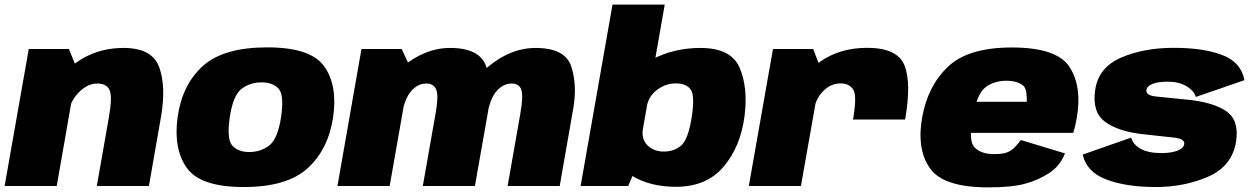

<svg xmlns="http://www.w3.org/2000/svg" viewBox="-33 -805 5428 831"><path d="M-13 0H212.5L301 -505.5L265 -593H91.5ZM386 0H611.5L663.5 -297.5Q686.5 -428.5 656.5 -513Q626.5 -597.5 502 -597.5Q366.5 -597.5 268.2 -511.2Q170 -425 155 -341.5L257 -298.5Q269 -365 307 -404.2Q345 -443.5 388.5 -443.5Q427.5 -443.5 441 -415.8Q454.5 -388 437.5 -293Z M1022 4.5Q1210 4.5 1299.2 -77.5Q1388.5 -159.5 1409 -299.5Q1428.5 -436.5 1370 -518.2Q1311.5 -600 1123.5 -600Q935 -600 845.5 -519.8Q756 -439.5 736 -299.5Q716.5 -162.5 775 -79Q833.5 4.5 1022 4.5ZM1046 -147Q997.5 -147 972.5 -174.8Q947.5 -202.5 961.5 -298.5Q976 -393.5 1013.2 -421Q1050.5 -448.5 1099 -448.5Q1148 -448.5 1172.8 -421.2Q1197.5 -394 1183.5 -298.5Q1169 -203 1131.8 -175Q1094.5 -147 1046 -147Z M1427.5 0H1653.5L1743.5 -511.5L1705.5 -593H1531.5ZM1797 0H2022.5L2081 -332Q2099 -435 2071.8 -516.2Q2044.5 -597.5 1915.5 -597.5Q1806 -597.5 1707 -514.5Q1608 -431.5 1593.5 -349L1705 -305Q1718.5 -379.5 1747.2 -411.5Q1776 -443.5 1812 -443.5Q1844.5 -443.5 1855.2 -416.8Q1866 -390 1852 -312.5ZM2164 0H2389.5L2447.5 -332Q2466 -434.5 2440 -516Q2414 -597.5 2285 -597.5Q2175.5 -597.5 2076 -513Q1976.5 -428.5 1963 -349L2075 -305Q2088 -379.5 2116.8 -411.5Q2145.5 -443.5 2181.5 -443.5Q2214 -443.5 2223.2 -416.8Q2232.5 -390 2219 -312.5Z M2480 0H2686L2720.5 -81L2844 -785H2618ZM2892.5 3.5Q3025 3.5 3098.8 -83.5Q3172.5 -170.5 3189.5 -303Q3205 -427 3168 -512.2Q3131 -597.5 2998.5 -597.5Q2884.5 -597.5 2788.8 -547.8Q2693 -498 2681.5 -432L2766 -342.5Q2774 -389 2811.2 -416.5Q2848.5 -444 2891 -444Q2938.5 -444 2956.8 -416.8Q2975 -389.5 2961 -299.5Q2946.5 -204.5 2916.8 -176.8Q2887 -149 2839.5 -149Q2797 -149 2769.2 -176.2Q2741.5 -203.5 2750 -252L2633.5 -161Q2621.5 -95 2700 -45.8Q2778.5 3.5 2892.5 3.5Z M3659 -287.5H3884.5Q3912 -445.5 3881.8 -521.8Q3851.5 -598 3720 -598Q3601.5 -598 3516 -537.5Q3430.5 -477 3414.5 -386.5L3492.5 -340Q3500 -381 3531.8 -412.5Q3563.5 -444 3606 -444Q3642.5 -444 3659.8 -417.5Q3677 -391 3659 -287.5ZM3208 0H3433.5L3522 -500.5L3486.5 -593H3312.5Z M4244 6 4269.5 -138Q4215.5 -138 4187 -165Q4157.5 -191 4176.5 -295.5Q4194.5 -398 4232 -427Q4270 -455.5 4321.5 -455.5Q4374 -455.5 4399 -431Q4412.5 -413 4411 -364.5H4169.5L4146 -230H4612Q4621.5 -259 4627.5 -295.5Q4651 -429 4596.5 -514.5Q4542 -599.5 4346.5 -599.5Q4157 -599.5 4069.5 -516Q3982.5 -433 3958 -296Q3934 -158.5 3992.5 -76Q4050.5 6 4244 6ZM4269.5 -138 4244 6Q4345 6 4402.5 -9.5Q4459 -24.5 4506.5 -55Q4553.5 -84.5 4576.5 -141L4385.5 -199Q4369 -177.5 4355 -163.5Q4340 -150 4321.5 -144Q4302 -138 4269.5 -138Z M4969 4.5Q5094.5 4.5 5197.8 -41.2Q5301 -87 5317 -194Q5331 -286 5272.5 -325Q5214 -364 5098 -374.5Q5021.5 -382.5 4973.2 -387Q4925 -391.5 4929 -415.5Q4931 -432 4955 -441.8Q4979 -451.5 5022 -451.5Q5069.5 -451.5 5101.8 -432.2Q5134 -413 5143 -385.5L5353 -458Q5339 -535.5 5257.5 -566.8Q5176 -598 5047 -598Q4917 -598 4819 -555.5Q4721 -513 4707 -415.5Q4693 -320.5 4749.5 -278.2Q4806 -236 4915 -224Q4995.5 -215 5046 -209.8Q5096.5 -204.5 5092.5 -181Q5089.5 -163 5063 -152.8Q5036.5 -142.5 4993 -142.5Q4937 -142.5 4904 -161Q4871 -179.5 4863 -209.5L4653 -136Q4670 -60 4756.2 -27.8Q4842.5 4.5 4969 4.5Z"/></svg>

Font: Anybody Black
Style: Italic
Weight: 900
Italic angle: -10°
Designer: Tyler Finck
Foundry: Etcetera Type Company
Version: Version 1.113;gftools[0.9.25]